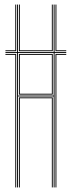

<svg xmlns="http://www.w3.org/2000/svg" viewBox="-20 -820 314 840"><path d="M54.8 0V-588H3.8V-592H54.8V-800H58.8V-592H214.8V-800H218.8V-592H269.8V-588H218.8V0H214.8V-398H58.8V0ZM3.8 -596V-600H46.8V-800H50.8V-596ZM62.8 -596V-800H66.8V-600H206.8V-800H210.8V-596ZM222.8 -596V-800H226.8V-600H269.8V-596ZM58.8 -402H214.8V-588H58.8ZM46.8 0V-580H3.8V-584H50.8V0ZM222.8 0V-584H269.8V-580H226.8V0ZM62.8 -406V-584H210.8V-406ZM66.8 -410H206.8V-580H66.8ZM62.8 0V-394H210.8V0H206.8V-390H66.8V0Z"/></svg>

Font: Big Shoulders Inline Display Thin
Style: Regular
Weight: 100
Designer: Patric King
Foundry: XO Type Co
Version: Version 1.000